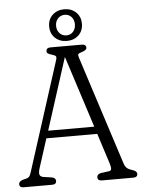

<svg xmlns="http://www.w3.org/2000/svg" viewBox="-61 -934 724 981"><g transform="rotate(-5 301.0 -444.0)"><path d="M188 -18Q188 0 166 0H20Q-1.5 0 -1.5 -18Q-1.5 -30.5 17.5 -38L37.5 -43Q50.5 -46.5 55.5 -55.5Q60.5 -64.5 67 -87L241.5 -631.5Q246.5 -647 242.8 -652.2Q239 -657.5 225 -661.5Q211.5 -665.5 204.2 -669.5Q197 -673.5 197 -682Q197 -700 219 -700H379Q401.5 -700 401.5 -682Q401.5 -669.5 374 -661.5Q361.5 -658 358 -653.5Q354.5 -649 359 -635.5L538.5 -79Q544.5 -60 554.2 -52Q564 -44 581.5 -39Q604.5 -32 604.5 -18Q604.5 0 582 0H421.5Q399.5 0 399.5 -18Q399.5 -33.5 419.5 -38L460.5 -43.5Q471.5 -44.5 473.2 -53.5Q475 -62.5 468.5 -83L418.5 -239H157.5L110 -91Q102.5 -67.5 106.2 -56.8Q110 -46 126 -43.5L168 -37.5Q188 -33.5 188 -18ZM170 -277H406.5L288 -645ZM305.5 -725.5Q269 -725.5 245.2 -748Q221.5 -770.5 221.5 -807Q221.5 -843.5 245.5 -865.8Q269.5 -888 305.5 -888Q342 -888 365.8 -865.5Q389.5 -843 389.5 -807Q389.5 -770.5 365.8 -748Q342 -725.5 305.5 -725.5ZM305.5 -859.5Q284.5 -859.5 270.8 -844.8Q257 -830 257 -807Q257 -784 270.8 -769Q284.5 -754 305.5 -754Q327 -754 340.2 -769Q353.5 -784 353.5 -807Q353.5 -830 340 -844.8Q326.5 -859.5 305.5 -859.5Z"/></g></svg>

Font: Fraunces 144pt SuperSoft Light
Style: Regular
Weight: 300
Version: Version 1.000;[0bf87f6ff]